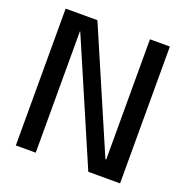

<svg xmlns="http://www.w3.org/2000/svg" viewBox="-146 -975 1073 1109"><g transform="rotate(20 390.5 -420.5)"><path d="M70 0V-841H265.3L583.3 -102.3H588.3V-841H710.7V0H515.3L194.7 -745.3H192.3V0Z"/></g></svg>

Font: Matangi Light
Style: Regular
Weight: 300
Designer: Prashant Pant
Foundry: The Graphic Ant
Version: Version 3.002